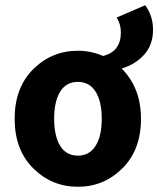

<svg xmlns="http://www.w3.org/2000/svg" viewBox="-20 -702 605 734"><path d="M278 12Q178 12 107 -58.5Q36 -129 36 -248Q36 -367 107 -437.5Q178 -508 278 -508Q328 -508 374 -488Q442 -505 442 -578Q442 -610 426 -635L535 -682Q565 -642 565 -588Q565 -531 531.5 -493.5Q498 -456 445 -440Q519 -366 519 -248Q519 -129 448 -58.5Q377 12 278 12ZM278 -107Q322 -107 345.5 -144.5Q369 -182 369 -248Q369 -314 345.5 -351.5Q322 -389 278 -389Q233 -389 210 -351.5Q187 -314 187 -248Q187 -182 210 -144.5Q233 -107 278 -107Z"/></svg>

Font: Toshiba Sans
Style: Bold
Weight: 700
Designer: Paul D. Hunt
Foundry: Toshiba Corporation
Version: Version 2.020;PS 2.0;hotconv 1.0.86;makeotf.lib2.5.63406